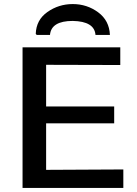

<svg xmlns="http://www.w3.org/2000/svg" viewBox="-20 -925 673 945"><path d="M161 -753 156 -758Q158 -827 213.5 -866Q269 -905 338 -905Q408 -905 463 -864.5Q518 -824 521 -753H450Q445 -820 338 -822Q232 -822 226 -753ZM91 0V-692H572V-605L207 -606V-401H542V-318H207V-89L587 -91V0Z"/></svg>

Font: Coval
Style: Medium
Weight: 500
Foundry: Context Ltd
Version: Version 001.000